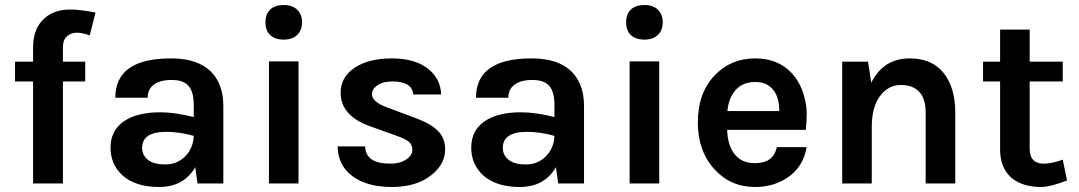

<svg xmlns="http://www.w3.org/2000/svg" viewBox="-20 -732 4305 766"><path d="M112 -407H40V-486H112V-543Q112 -617 156 -658Q196 -694 260 -694Q301 -694 361 -682L338 -591Q310 -601 287.5 -601.5Q265 -602 248 -588Q231 -574 231 -542V-486H320V-407H231V0H112Z M619 -284Q678 -284 753 -265V-313Q753 -365 732.5 -389Q712 -413 665 -413Q619 -413 594 -394.5Q569 -376 569 -342H440Q440 -499 662 -499Q812 -499 856 -394Q871 -358 871 -309V0H768L759 -65Q713 14 615 14Q521 14 469 -32Q421 -76 421 -143Q421 -211 473.5 -247.5Q526 -284 619 -284ZM753 -190Q696 -206 643 -206Q547 -206 547 -142Q547 -113 570 -94.5Q593 -76 639 -76Q687 -76 719 -108.5Q751 -141 753 -190Z M1171 0H1053V-487H1171ZM1112 -712Q1146 -712 1165.5 -693.5Q1185 -675 1185 -643Q1185 -611 1165.5 -592.5Q1146 -574 1112 -574Q1077 -574 1058 -592Q1039 -610 1039 -643Q1039 -676 1058 -694Q1077 -712 1112 -712Z M1327 -148H1437Q1438 -79 1538 -79Q1575 -79 1600 -95.5Q1625 -112 1625 -134Q1625 -155 1611 -166.5Q1597 -178 1563 -190L1457 -228Q1339 -270 1339 -362Q1339 -424 1394.5 -461.5Q1450 -499 1543 -499Q1634 -499 1686 -459Q1738 -419 1740 -355H1629Q1624 -407 1546 -407Q1508 -407 1486 -392Q1464 -377 1464 -356Q1464 -326 1523 -304L1638 -261Q1698 -239 1727 -210Q1756 -181 1756 -136Q1756 -76 1699 -32Q1641 14 1543 14Q1445 14 1386.5 -29Q1328 -72 1327 -148Z M2058 -284Q2117 -284 2192 -265V-313Q2192 -365 2171.5 -389Q2151 -413 2104 -413Q2058 -413 2033 -394.5Q2008 -376 2008 -342H1879Q1879 -499 2101 -499Q2251 -499 2295 -394Q2310 -358 2310 -309V0H2207L2198 -65Q2152 14 2054 14Q1960 14 1908 -32Q1860 -76 1860 -143Q1860 -211 1912.5 -247.5Q1965 -284 2058 -284ZM2192 -190Q2135 -206 2082 -206Q1986 -206 1986 -142Q1986 -113 2009 -94.5Q2032 -76 2078 -76Q2126 -76 2158 -108.5Q2190 -141 2192 -190Z M2610 0H2492V-487H2610ZM2551 -712Q2585 -712 2604.5 -693.5Q2624 -675 2624 -643Q2624 -611 2604.5 -592.5Q2585 -574 2551 -574Q2516 -574 2497 -592Q2478 -610 2478 -643Q2478 -676 2497 -694Q2516 -712 2551 -712Z M3195 -214H2881Q2883 -152 2911 -116.5Q2939 -81 2992 -81Q3066 -81 3079 -145H3198Q3186 -72 3131 -30Q3073 14 2992 14Q2895 14 2831 -56Q2764 -129 2764 -243Q2764 -361 2831 -431Q2896 -499 2992 -499Q3093 -499 3149 -428Q3174 -397 3186.5 -354Q3199 -311 3198.5 -277Q3198 -243 3195 -214ZM2993 -405Q2944 -405 2915.5 -373.5Q2887 -342 2882 -289H3089Q3089 -368 3039 -395Q3020 -405 2993 -405Z M3340 -486H3443L3456 -402Q3504 -499 3610 -499Q3698 -499 3744.5 -441Q3791 -383 3791 -284V0H3673V-284Q3673 -338 3647.5 -365.5Q3622 -393 3574 -393Q3524 -393 3491 -349Q3458 -305 3458 -225V0H3340Z M4220 -95 4237 -12Q4170 14 4133 14Q4060 14 4016 -22Q3970 -62 3970 -135V-407H3902V-486H3970V-614H4088V-486H4220V-407H4088V-139Q4088 -79 4145 -79Q4175 -79 4220 -95Z"/></svg>

Font: Karla Neue
Style: Bold
Weight: 700
Designer: Jonathan Pinhorn
Foundry: PYRS Fontlab Ltd. / Made with FontLab
Version: Version 1.000;PS 001.001;hotconv 1.0.56